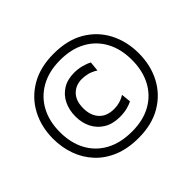

<svg xmlns="http://www.w3.org/2000/svg" viewBox="-160 -912 1137 1137"><g transform="rotate(-45 409.0 -343.0)"><path d="M412.5 11Q321.5 11 253.8 -17.2Q186 -45.5 140.8 -94.8Q95.5 -144 72.8 -208Q50 -272 50 -344Q50 -444 92.5 -524.2Q135 -604.5 215.2 -651.5Q295.5 -698.5 409 -698.5Q525 -698.5 604.8 -651Q684.5 -603.5 726 -523Q767.5 -442.5 767.5 -344.5Q767.5 -242.5 725 -162.2Q682.5 -82 603 -35.5Q523.5 11 412.5 11ZM412 -43.5Q504 -43.5 571 -80.5Q638 -117.5 674.5 -185.2Q711 -253 711 -344.5Q711 -435 674.8 -502.5Q638.5 -570 571 -607.2Q503.5 -644.5 409.5 -644.5Q316 -644.5 248 -607Q180 -569.5 143.2 -501.8Q106.5 -434 106.5 -344Q106.5 -253.5 142.5 -186Q178.5 -118.5 246.8 -81Q315 -43.5 412 -43.5ZM421 -155.5Q362.5 -155.5 321.2 -180.5Q280 -205.5 258.5 -248Q237 -290.5 237 -344Q237 -397.5 257.8 -440.2Q278.5 -483 318.2 -508Q358 -533 414.5 -533Q446 -533 476.2 -525.2Q506.5 -517.5 528 -505.5L522 -444.5Q491.5 -463.5 466.2 -469Q441 -474.5 421 -474.5Q369.5 -474.5 336.8 -441.2Q304 -408 304 -345.5Q304 -285.5 336.8 -249.2Q369.5 -213 432 -213Q481 -213 523 -239.5L529 -179Q511 -169.5 483.8 -162.5Q456.5 -155.5 421 -155.5Z"/></g></svg>

Font: Commissioner
Style: Regular
Weight: 400
Designer: Kostas Bartsokas
Foundry: Kostas Bartsokas
Version: Version 1.000; ttfautohint (v1.8.3)